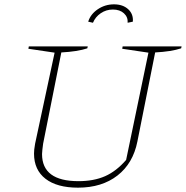

<svg xmlns="http://www.w3.org/2000/svg" viewBox="-20 -858 858 886"><path d="M340 8Q243 8 190 -33Q137 -74 137 -149Q137 -157 138 -168Q139 -179 142 -195L232 -615L111 -633L113 -644H385L383 -635Q338 -620 263 -616L179 -195Q177 -179 175.5 -167Q174 -155 174 -147Q174 -22 342 -22Q413 -22 465 -45Q517 -68 562 -120L665 -615L544 -633L546 -644H818L816 -635Q771 -620 696 -616L614 -205Q594 -104 522 -48Q450 8 340 8ZM506 -838Q547 -838 571.5 -815.5Q596 -793 593 -758L569 -753Q571 -779 552 -796.5Q533 -814 501 -814Q470 -814 445 -797Q420 -780 409 -753L387 -758Q398 -793 431.5 -815.5Q465 -838 506 -838Z"/></svg>

Font: Piazzolla SC Thin
Style: Italic
Weight: 100
Italic angle: -11.3°
Designer: Juan Pablo del Peral
Foundry: Huerta Tipografica
Version: Version 1.330